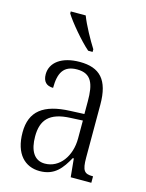

<svg xmlns="http://www.w3.org/2000/svg" viewBox="-117 -837 697 918"><g transform="rotate(15 231.5 -378.0)"><path d="M246 -606H268V-619C244 -657 208 -721 191 -766H117V-756C138 -721 204 -642 246 -606ZM170 10C245 10 277 -36 308 -91H313L322 0H424V-32H421C381 -32 369 -45 369 -110V-372C369 -495 321 -544 222 -544C132 -544 79 -503 79 -445C79 -409 97 -391 130 -391C130 -464 151 -506 219 -506C290 -506 307 -458 307 -372V-309L238 -306C107 -301 44 -253 44 -148C44 -41 98 10 170 10ZM185 -31C131 -31 107 -77 107 -145C107 -225 143 -270 248 -274L308 -277V-188C308 -101 258 -31 185 -31Z"/></g></svg>

Font: Noto Serif Devanagari Condensed Light
Style: Regular
Weight: 300
Width: 3
Designer: Universal Thirst, Indian Type Foundry and the Monotype Design Team
Foundry: Monotype Imaging Inc.
Version: Version 2.004